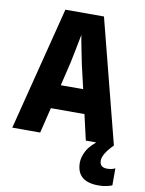

<svg xmlns="http://www.w3.org/2000/svg" viewBox="-102 -787 829 1098"><g transform="rotate(10 313.0 -238.5)"><path d="M432 0H595L411 -717H187L5 0H167L203 -148H398ZM269 -425Q276 -460 286 -509Q296 -558 302 -591Q307 -559 317 -509.5Q327 -460 334 -425L366 -287H236ZM547 240Q573 240 593 235.5Q613 231 626 226V127Q606 137 579 137Q536 137 536 97Q536 59 595 0L518 -19Q462 20 441 58Q420 96 420 129Q420 240 547 240Z"/></g></svg>

Font: Noto Sans Mono Extra
Style: Regular
Weight: 800
Designer: Monotype Design Team
Foundry: Monotype Imaging Inc.
Version: Version 1.900